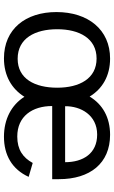

<svg xmlns="http://www.w3.org/2000/svg" viewBox="182 -762 590 995"><g transform="rotate(90 477.5 -265.0)"><path d="M909 -240V-275C909 -436 827 -540 679 -540C589 -540 521 -501 481 -434C441 -500 374 -540 284 -540C134 -540 43 -426 43 -262C43 -102 131 10 283 10C373 10 441 -30 482 -96C525 -28 599 10 689 10C784 10 858 -32 897 -118L825 -139C797 -88 756 -59 688 -59C583 -59 530 -137 530 -240ZM285 -61C179 -61 132 -151 132 -266C132 -380 179 -470 284 -470C388 -470 435 -381 435 -266C435 -150 389 -61 285 -61ZM531 -307C530 -388 577 -473 678 -473C776 -473 821 -400 821 -307Z"/></g></svg>

Font: Cheyenne Sans
Style: Regular
Weight: 400
Designer: The Public Sans project authors (U.S. Web Design System), Libre Franklin designed by Pablo Impallari and Rodrigo Fuenzal
Foundry: The Cheyenne Sans Project Authors
Version: Version 2.007